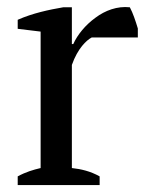

<svg xmlns="http://www.w3.org/2000/svg" viewBox="-20 -533 424 553"><path d="M377 -425V-451C370 -474 363 -495 354 -512C318 -516 283 -503 255 -482C226 -461 203 -433 191 -406H187V-512H162C121 -505 74 -495 31 -476V-450L97 -442V-49C76 -44 55 -38 31 -25V0H267V-25C240 -40 214 -46 187 -49V-346C204 -394 229 -417 244 -425Z"/></svg>

Font: PT Serif
Style: Regular
Weight: 400
Designer: A.Korolkova, O.Umpeleva, V.Yefimov
Foundry: ParaType Ltd
Version: Version 1.000;PS 001.000;hotconv 1.0.88;makeotf.lib2.5.64775